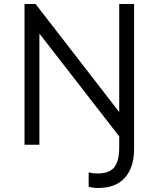

<svg xmlns="http://www.w3.org/2000/svg" viewBox="-20 -720 789 955"><path d="M102 0H176V-589H148L589 -21V-142L157 -700H102ZM468 215Q510 215 543 203Q576 191 599 166.5Q622 142 634.5 105.5Q647 69 647 19V-700H573V12Q573 81 548.5 112Q524 143 464 143Q454 143 442 141.5Q430 140 421 137V209Q429 211 440 213Q451 215 468 215Z"/></svg>

Font: Tilda Sans VF
Style: Regular
Weight: 400
Designer: ParaType Ltd
Foundry: ParaType Ltd
Version: Version 1.010